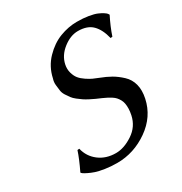

<svg xmlns="http://www.w3.org/2000/svg" viewBox="-159 -774 851 900"><g transform="rotate(-30 267.0 -324.0)"><path d="M235.8 -33.2Q279.8 -33.2 327.1 -64.5Q374.5 -95.7 386.2 -150.9Q390.1 -169.4 390.4 -185.1Q390.6 -200.7 388.4 -212.6Q386.2 -224.6 380.4 -234.9Q374.5 -245.1 367.9 -252.4Q361.3 -259.8 350.6 -266.6Q339.8 -273.4 330.3 -278.3Q320.8 -283.2 307.6 -289.1Q292 -295.4 279.5 -301.3Q267.1 -307.1 251.7 -314.9Q236.3 -322.8 225.3 -330.3Q214.4 -337.9 201.2 -348.1Q188 -358.4 180.4 -368.7Q172.9 -378.9 164.3 -392.3Q155.8 -405.8 154.1 -419.2Q152.3 -432.6 150.4 -450Q148.4 -467.3 154.3 -484.9Q166.5 -541.5 205.8 -582.3Q245.1 -623 291.3 -640.6Q337.4 -658.2 383.8 -658.2Q418 -658.2 445.8 -653.6Q473.6 -648.9 489 -642.3Q504.4 -635.7 514.9 -628.9Q525.4 -622.1 528.8 -617.7L532.2 -612.8L533.7 -609.9Q508.8 -561 493.2 -514.2L482.9 -513.2Q470.7 -564 443.8 -591.1Q417 -618.2 366.2 -618.2Q325.7 -618.2 285.9 -587.2Q246.1 -556.2 236.8 -512.2Q231.9 -488.8 237.8 -467.8Q243.7 -446.8 254.4 -433.6Q265.1 -420.4 283.4 -408.2Q301.8 -396 313.7 -390.6Q325.7 -385.3 341.8 -378.9Q376.5 -365.7 400.6 -351.8Q424.8 -337.9 449 -315.4Q473.1 -293 481.7 -260.3Q490.2 -227.5 481.4 -186Q462.9 -98.6 385.5 -44.4Q308.1 9.8 217.8 9.8Q183.6 9.8 153.3 5.1Q123 0.5 105 -5.6Q86.9 -11.7 71.8 -19.3Q56.6 -26.9 52.5 -30Q48.3 -33.2 46.4 -35.2L44.9 -38.1Q72.8 -95.7 85.9 -136.2L96.2 -137.2Q107.4 -90.3 145 -61.8Q182.6 -33.2 235.8 -33.2Z"/></g></svg>

Font: Linux Biolinum
Style: Italic
Weight: 400
Italic angle: -12°
Designer: Philipp H. Poll
Foundry: Philipp H. Poll
Version: Version 1.1.3 ; ttfautohint (v0.9)